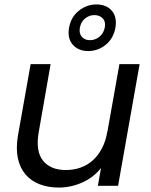

<svg xmlns="http://www.w3.org/2000/svg" viewBox="-20 -837 680 865"><path d="M512 0H421L435 -80Q401 -37 350 -14.5Q299 8 245 8Q198 8 159.5 -6.5Q121 -21 95.5 -50.5Q70 -80 60.5 -124Q51 -168 61 -227L118 -548H208L154 -239Q140 -155 174 -113Q208 -71 277 -71Q312 -71 343 -82Q374 -93 398.5 -115Q423 -137 440 -170Q457 -203 464 -247V-244L518 -548H609ZM452 -713Q457 -739 443 -754Q429 -769 405 -769Q382 -769 363.5 -754Q345 -739 340 -713Q335 -687 348.5 -671.5Q362 -656 385 -656Q409 -656 428 -671.5Q447 -687 452 -713ZM291 -712Q300 -761 335.5 -789Q371 -817 414 -817Q459 -817 483.5 -789Q508 -761 500 -712Q491 -663 456 -635Q421 -607 377 -607Q334 -607 308.5 -635Q283 -663 291 -712Z"/></svg>

Font: SVN-Poppins
Style: Italic
Weight: 400
Italic angle: -10°
Designer: Ninad Kale (Devanagari), Jonny Pinhorn (Latin)
Foundry: Indian Type Foundry
Version: Version 3.002 2017; ttfautohint (v1.8.3)